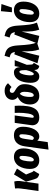

<svg xmlns="http://www.w3.org/2000/svg" viewBox="1580 -2464 1108 4309"><g transform="rotate(-90 2134.5 -309.0)"><path d="M383.8 17.1Q337.9 8.8 309.3 -15.4Q280.8 -39.6 266.1 -95.2L211.9 -278.8L375 -549.8L505.9 -482.9L373 -278.8L426.8 -145Q439 -113.3 459 -107.9ZM2.9 0 57.1 -388.2Q67.9 -461.4 60.1 -525.9L214.8 -543.9Q236.8 -476.6 223.1 -387.2L168.9 0Z M690.9 18.1Q600.1 18.1 549.1 -35.4Q498 -88.9 498 -193.8Q498 -264.2 514.9 -327.1Q531.7 -390.1 564 -440.7Q596.2 -491.2 648.7 -521Q701.2 -550.8 767.1 -550.8Q857.4 -550.8 908.2 -496.8Q959 -442.9 959 -337.9Q959 -281.7 948.7 -230.2Q938.5 -178.7 916.7 -133.3Q895 -87.9 864 -54.2Q833 -20.5 788.6 -1.2Q744.1 18.1 690.9 18.1ZM703.1 -105Q726.1 -105 743.9 -131.8Q761.7 -158.7 771.5 -200.2Q781.2 -241.7 786.1 -283.7Q791 -325.7 791 -363.8Q791 -426.8 754.9 -426.8Q731.4 -426.8 713.6 -400.1Q695.8 -373.5 686 -332Q676.3 -290.5 671.6 -248.8Q667 -207 667 -168.9Q667 -134.8 675.8 -119.9Q684.6 -105 703.1 -105Z M1252.4 -550.8Q1345.7 -550.8 1395.3 -499.5Q1444.8 -448.2 1444.8 -346.2Q1444.8 -274.9 1429.7 -209.5Q1414.6 -144 1387.2 -93.3Q1359.9 -42.5 1317.9 -12.2Q1275.9 18.1 1225.6 18.1Q1166 18.1 1133.8 -26.9L1100.6 207L931.6 225.1L1005.4 -306.2Q1022 -425.8 1083.7 -488.3Q1145.5 -550.8 1252.4 -550.8ZM1189.5 -105Q1211.9 -105 1229.5 -132.1Q1247.1 -159.2 1256.8 -200.7Q1266.6 -242.2 1271.5 -284.9Q1276.4 -327.6 1276.4 -365.2Q1276.4 -400.4 1267.6 -414.3Q1258.8 -428.2 1240.7 -428.2Q1213.9 -428.2 1197.5 -398.9Q1181.2 -369.6 1171.4 -299.8L1148.4 -136.2Q1164.6 -105 1189.5 -105Z M1913.6 -533.2Q1918.5 -478 1918.5 -441.9Q1918.5 -383.8 1915.8 -336.7Q1913.1 -289.6 1905.3 -240.7Q1897.5 -191.9 1885 -154.8Q1872.6 -117.7 1852.1 -84Q1831.5 -50.3 1803.7 -28.6Q1775.9 -6.8 1737.1 5.6Q1698.2 18.1 1650.4 18.1Q1600.6 18.1 1564 2Q1527.3 -14.2 1508.3 -41Q1489.3 -67.9 1482.2 -99.1Q1475.1 -130.4 1480.5 -164.1L1532.2 -533.2H1698.2L1648.4 -155.8Q1644.5 -129.9 1649.7 -117.9Q1654.8 -106 1670.4 -106Q1695.3 -106 1713.6 -140.6Q1731.9 -175.3 1741 -230.2Q1750 -285.2 1754.2 -337.9Q1758.3 -390.6 1758.3 -441.9Q1758.3 -491.2 1755.4 -533.2Z M2251 -759.8Q2310.1 -759.8 2350.1 -740.2Q2390.1 -720.7 2422.4 -684.1L2335.9 -605Q2296.9 -644 2258.3 -644Q2231.9 -644 2218.5 -628.7Q2205.1 -613.3 2205.1 -588.9Q2205.1 -568.8 2218 -554.2Q2231 -539.6 2268.1 -519Q2335.4 -481.4 2367.9 -433.8Q2400.4 -386.2 2400.4 -314Q2400.4 -264.6 2391.6 -218.3Q2382.8 -171.9 2362.8 -128.4Q2342.8 -85 2313.2 -52.7Q2283.7 -20.5 2238.5 -1.2Q2193.4 18.1 2138.2 18.1Q2045.9 18.1 1995.1 -39.6Q1944.3 -97.2 1944.3 -186Q1944.3 -389.6 2110.4 -464.8Q2076.2 -493.7 2062.3 -523.2Q2048.3 -552.7 2048.3 -587.9Q2048.3 -619.6 2061.3 -649.7Q2074.2 -679.7 2098.4 -704.6Q2122.6 -729.5 2162.4 -744.6Q2202.1 -759.8 2251 -759.8ZM2184.1 -419.9Q2161.6 -395.5 2147 -367.2Q2132.3 -338.9 2125.7 -307.1Q2119.1 -275.4 2116.7 -247.6Q2114.3 -219.7 2114.3 -183.1Q2114.3 -106 2151.4 -106Q2172.4 -106 2188.2 -125.2Q2204.1 -144.5 2212.6 -176.3Q2221.2 -208 2225.1 -241.9Q2229 -275.9 2229 -311Q2229 -355.5 2219.7 -377.4Q2210.4 -399.4 2184.1 -419.9Z M2664.1 -550.8Q2721.2 -550.8 2751 -515.4Q2780.8 -480 2783.2 -413.1L2806.2 -533.2H2939.9L2835 -262.2L2840.8 -160.2Q2842.3 -135.7 2852.3 -123.8Q2862.3 -111.8 2880.9 -106.9L2809.1 18.1Q2724.1 5.9 2719.7 -78.1L2718.8 -96.2Q2691.4 -39.1 2656.2 -10.5Q2621.1 18.1 2571.8 18.1Q2506.3 18.1 2468.8 -31.5Q2431.2 -81.1 2431.2 -174.8Q2431.2 -227.5 2438.7 -278.6Q2446.3 -329.6 2464.1 -379.4Q2481.9 -429.2 2508.1 -466.8Q2534.2 -504.4 2574.5 -527.6Q2614.7 -550.8 2664.1 -550.8ZM2679.2 -428.2Q2654.8 -428.2 2635.3 -382.3Q2615.7 -336.4 2606.9 -281.5Q2598.1 -226.6 2598.1 -182.1Q2598.1 -141.1 2606 -123Q2613.8 -105 2629.9 -105Q2649.4 -105 2671.9 -145.8Q2694.3 -186.5 2715.8 -274.9Q2716.3 -362.3 2708.3 -395.3Q2700.2 -428.2 2679.2 -428.2Z M3036.6 -761.2Q3084.5 -751.5 3116.9 -739.5Q3149.4 -727.5 3178.7 -706.3Q3208 -685.1 3225.6 -653.8Q3243.2 -622.6 3254.9 -576.2Q3266.6 -529.8 3270 -465.8Q3280.3 -284.7 3293.7 -195.1Q3307.1 -105.5 3336.9 -34.2L3178.7 17.1Q3152.3 -62 3143.8 -137.7Q3135.3 -213.4 3136.7 -377L3039.1 18.1L2869.6 -22.9L3070.8 -542L3125 -529.8Q3111.8 -586.9 3088.1 -610.4Q3064.5 -633.8 3002.9 -647.9Z M3481.4 -761.2Q3529.3 -751.5 3561.8 -739.5Q3594.2 -727.5 3623.5 -706.3Q3652.8 -685.1 3670.4 -653.8Q3688 -622.6 3699.7 -576.2Q3711.4 -529.8 3714.8 -465.8Q3725.1 -284.7 3738.5 -195.1Q3752 -105.5 3781.7 -34.2L3623.5 17.1Q3597.2 -62 3588.6 -137.7Q3580.1 -213.4 3581.5 -377L3483.9 18.1L3314.5 -22.9L3515.6 -542L3569.8 -529.8Q3556.6 -586.9 3533 -610.4Q3509.3 -633.8 3447.8 -647.9Z M4038.6 -842.8 4199.2 -831.1 4120.1 -596.2H4015.1ZM3985.4 18.1Q3894.5 18.1 3843.5 -35.4Q3792.5 -88.9 3792.5 -193.8Q3792.5 -264.2 3809.3 -327.1Q3826.2 -390.1 3858.4 -440.7Q3890.6 -491.2 3943.1 -521Q3995.6 -550.8 4061.5 -550.8Q4151.9 -550.8 4202.6 -496.8Q4253.4 -442.9 4253.4 -337.9Q4253.4 -281.7 4243.2 -230.2Q4232.9 -178.7 4211.2 -133.3Q4189.5 -87.9 4158.4 -54.2Q4127.4 -20.5 4083 -1.2Q4038.6 18.1 3985.4 18.1ZM3997.6 -105Q4020.5 -105 4038.3 -131.8Q4056.2 -158.7 4065.9 -200.2Q4075.7 -241.7 4080.6 -283.7Q4085.4 -325.7 4085.4 -363.8Q4085.4 -426.8 4049.3 -426.8Q4025.9 -426.8 4008.1 -400.1Q3990.2 -373.5 3980.5 -332Q3970.7 -290.5 3966.1 -248.8Q3961.4 -207 3961.4 -168.9Q3961.4 -134.8 3970.2 -119.9Q3979 -105 3997.6 -105Z"/></g></svg>

Font: Fira Sans Compressed ExtraBold
Style: Italic
Weight: 800
Width: 3
Italic angle: -8°
Designer: Carrois Corporate & Edenspiekermann AG
Foundry: Carrois Corporate GbR & Edenspiekermann AG
Version: Version 4.203;PS 004.203;hotconv 1.0.88;makeotf.lib2.5.64775